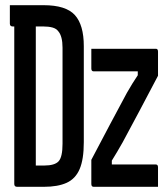

<svg xmlns="http://www.w3.org/2000/svg" viewBox="-20 -720 640 740"><path d="M148 -700Q234 -700 268.5 -662Q303 -624 303 -542V-172Q303 -106 287 -68.5Q271 -31 237 -15.5Q203 0 149 0H46Q35 0 35 -11V-618H29Q18 -618 18 -629V-700ZM118 -82H150Q191 -82 206 -98.5Q221 -115 221 -166V-536Q221 -580 205 -599Q197 -610 182 -614Q167 -618 147 -618H118ZM332 -532H581Q589 -532 589 -521V-428Q551 -355 517.5 -292.5Q484 -230 453 -172Q431 -133 411 -101V-86H581Q589 -86 589 -75V0H341Q332 0 332 -11V-104Q371 -178 404.5 -241.5Q438 -305 469 -362Q480 -381 490 -397.5Q500 -414 511 -430V-445H341Q332 -445 332 -456Z"/></svg>

Font: Recursive Mn Lnr St
Style: Regular
Weight: 400
Monospace: yes
Version: Version 1.079;hotconv 1.0.112;makeotfexe 2.5.65598; ttfautoh